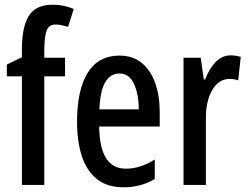

<svg xmlns="http://www.w3.org/2000/svg" viewBox="-20 -785 1054 815"><path d="M256 -461H168V0H73V-461H9V-511L73 -542V-576Q73 -671 102.5 -718Q132 -765 204 -765Q229 -765 250 -760.5Q271 -756 293 -747L269 -671Q254 -675 241.5 -678Q229 -681 216 -681Q189 -681 179 -657.5Q169 -634 168 -577V-540H256Z M487 -549Q544 -549 582 -517.5Q620 -486 639 -432Q658 -378 658 -309V-248H401Q403 -69 514 -69Q545 -69 575 -78.5Q605 -88 637 -108V-25Q578 10 505 10Q434 10 390.5 -25.5Q347 -61 327 -123.5Q307 -186 307 -266Q307 -404 352.5 -476.5Q398 -549 487 -549ZM487 -473Q449 -473 427 -436.5Q405 -400 402 -321H569Q569 -384 549 -428.5Q529 -473 487 -473Z M960 -550Q969 -550 979.5 -548.5Q990 -547 1002 -544L991 -444Q983 -447 973.5 -448.5Q964 -450 955 -450Q908 -450 880.5 -402Q853 -354 854 -280V0H759V-540H832L845 -448H851Q868 -493 895 -521.5Q922 -550 960 -550Z"/></svg>

Font: Noto Sans Gurmukhi ExtraCondensed Medium
Style: Regular
Weight: 500
Width: 2
Designer: Jelle Bosma - Monotype Design Team
Foundry: Monotype Imaging Inc.
Version: Version 2.004; ttfautohint (v1.8.4.7-5d5b)